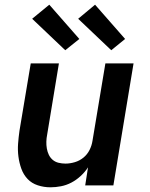

<svg xmlns="http://www.w3.org/2000/svg" viewBox="-20 -790 640 818"><path d="M195 8Q167 8 141 -0.5Q115 -9 97.5 -27.5Q80 -46 71 -71Q62 -96 58.5 -123Q55 -150 57 -177.5Q59 -205 63 -233L111 -520H231L181 -217Q178 -202 177.5 -187Q177 -172 179.5 -157.5Q182 -143 188 -130.5Q194 -118 204.5 -109Q215 -100 229.5 -96.5Q244 -93 259 -93Q278 -93 298.5 -99Q319 -105 335.5 -118.5Q352 -132 361.5 -151Q371 -170 374 -190L429 -520H549L463 0H343L355 -77Q342 -57 323.5 -40Q305 -23 284 -12Q263 -1 240 3.5Q217 8 195 8ZM454 -576 313 -710 385 -770 513 -624ZM258 -576 117 -710 190 -770 318 -624Z"/></svg>

Font: Iosevka SS04 Extended Oblique
Style: Bold
Weight: 700
Width: 7
Italic angle: -9°
Monospace: yes
Designer: Belleve Invis
Foundry: Belleve Invis
Version: Version 19.0.0; ttfautohint (v1.8.4)